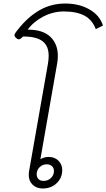

<svg xmlns="http://www.w3.org/2000/svg" viewBox="-20 -1059 604 1089"><path d="M143 -67Q143 -77 144 -83L252 -698Q256 -719 256 -743Q256 -799 221 -825.5Q186 -852 111 -852L101 -843Q94 -836 87 -836Q79 -836 71 -844Q62 -852 62 -859Q62 -864 66 -870.5Q70 -877 74.5 -882.5Q79 -888 82 -892Q139 -964 205 -1001.5Q271 -1039 350 -1039Q429 -1039 487.5 -1005.5Q546 -972 564 -914L523 -894Q504 -946 459.5 -970Q415 -994 342 -994Q282 -994 226.5 -965.5Q171 -937 137 -891Q223 -891 265.5 -850.5Q308 -810 308 -742Q308 -718 304 -698L209 -156Q232 -169 256 -169Q290 -169 311.5 -147.5Q333 -126 333 -94Q333 -51 302 -20.5Q271 10 222 10Q187 10 165 -11.5Q143 -33 143 -67ZM286 -89Q286 -106 275 -116.5Q264 -127 245 -127Q221 -127 204.5 -110.5Q188 -94 188 -71Q188 -54 198 -43.5Q208 -33 228 -33Q252 -33 269 -49.5Q286 -66 286 -89Z"/></svg>

Font: Niramit ExtraLight
Style: Italic
Weight: 200
Italic angle: -10°
Designer: Katatrad Aksorn Co.,Ltd.
Foundry: Cadson Demak Co.,Ltd.
Version: Version 1.000; ttfautohint (v1.6)